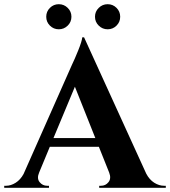

<svg xmlns="http://www.w3.org/2000/svg" viewBox="-48 -899 813 919"><path d="M276.1 -776.4Q258.3 -758.8 233.4 -758.8Q208.5 -758.8 190.9 -776.4Q173.3 -793.9 173.3 -818.8Q173.3 -843.8 190.9 -861.3Q208.5 -878.9 233.4 -878.9Q258.3 -878.9 276.1 -861.3Q293.9 -843.8 293.9 -818.8Q293.9 -793.9 276.1 -776.4ZM509.8 -776.4Q492.2 -758.8 467.3 -758.8Q442.4 -758.8 424.6 -776.4Q406.7 -793.9 406.7 -818.8Q406.7 -843.8 424.6 -861.3Q442.4 -878.9 467.3 -878.9Q492.2 -878.9 509.8 -861.3Q527.3 -843.8 527.3 -818.8Q527.3 -793.9 509.8 -776.4ZM354.5 -720.2 651.9 -67.9Q667 -39.1 690.2 -24.4Q713.4 -9.8 737.3 -9.8H745.6V0H426.8V-9.8H435.5Q457.5 -9.8 471.4 -27.3Q485.4 -44.9 474.6 -72.8L425.3 -196.3H190.4L139.2 -72.8Q127.4 -44.9 141.6 -27.3Q155.8 -9.8 177.7 -9.8H186.5V0H-27.8V-9.8H-19Q3.9 -9.8 26.9 -24.2Q49.8 -38.6 64.9 -66.4L296.4 -588.9Q308.6 -613.8 326.4 -657.7Q344.2 -701.7 345.7 -720.2ZM208 -238.3H408.2L310.5 -483.9Z"/></svg>

Font: Cinzel Decorative Bold
Style: Regular
Weight: 700
Designer: Natanael Gama
Version: Version 1.001;PS 001.001;hotconv 1.0.56;makeotf.lib2.0.21325